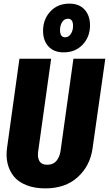

<svg xmlns="http://www.w3.org/2000/svg" viewBox="-20 -1018 599 1056"><path d="M361.8 -998Q415.5 -998 445.3 -965.1Q475.1 -932.1 475.1 -878.9Q475.1 -815.4 434.8 -772.7Q394.5 -730 330.1 -730Q276.4 -730 246.6 -762.5Q216.8 -794.9 216.8 -848.1Q216.8 -911.6 256.8 -954.8Q296.9 -998 361.8 -998ZM354 -915Q333.5 -915 321.8 -896.5Q310.1 -877.9 310.1 -853Q310.1 -813 337.9 -813Q357.9 -813 369.9 -831.8Q381.8 -850.6 381.8 -875Q381.8 -915 354 -915ZM559.1 -694.8 488.8 -200.2Q475.1 -105 407.2 -43.5Q339.4 18.1 229 18.1Q169.4 18.1 124.8 0.2Q80.1 -17.6 55.4 -48.6Q30.8 -79.6 21.5 -119.6Q12.2 -159.7 19 -206.1L86.9 -694.8H261.2L189.9 -185.1Q185.1 -151.9 197 -131.8Q209 -111.8 240.2 -111.8Q272.5 -111.8 290.3 -133.1Q308.1 -154.3 313 -188L383.8 -694.8Z"/></svg>

Font: Fira Sans Compressed ExtraBold
Style: Italic
Weight: 800
Width: 3
Italic angle: -8°
Designer: Carrois Corporate & Edenspiekermann AG
Foundry: Carrois Corporate GbR & Edenspiekermann AG
Version: Version 4.203;PS 004.203;hotconv 1.0.88;makeotf.lib2.5.64775